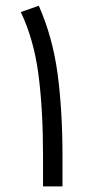

<svg xmlns="http://www.w3.org/2000/svg" viewBox="-20 -664 321 684"><path d="M202.6 0H133.3V-110.8Q133.3 -272 117.2 -397Q101.1 -522 54.2 -621.1L118.2 -643.6Q168 -530.8 185.3 -399.9Q202.6 -269 202.6 -109.4Z"/></svg>

Font: Vazirmatn FD Light
Style: Regular
Weight: 300
Designer: Saber Rastikerdar
Foundry: Saber Rastikerdar
Version: Version 33.003